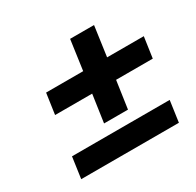

<svg xmlns="http://www.w3.org/2000/svg" viewBox="-125 -690 853 834"><g transform="rotate(-30 301.5 -273.0)"><path d="M57 3 72 -103H562L547 3ZM264 -157 284 -295H98L113 -399H299L320 -549H440L419 -399H603L588 -295H404L384 -157Z"/></g></svg>

Font: Lexend Med
Style: Italic
Weight: 500
Italic angle: -8.13011°
Designer: Bonnie Shaver-Troup, Thomas Jockin
Foundry: Lexend
Version: Version 1.007